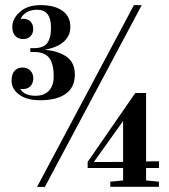

<svg xmlns="http://www.w3.org/2000/svg" viewBox="-20 -734 662 754"><path d="M125.5 0 505.9 -713.9H536.6L156.2 0ZM25.4 -417.5Q25.4 -441.4 36.6 -455.1Q47.9 -468.8 68.4 -468.8Q87.4 -468.8 99.1 -456.8Q110.8 -444.8 110.8 -426.8Q110.8 -405.8 97.7 -393.8Q84.5 -381.8 60.5 -384.8V-383.3Q76.7 -357.9 119.6 -357.9Q153.3 -357.9 172.1 -377.7Q190.9 -397.5 190.9 -434.6Q190.9 -482.9 173.3 -506.3Q155.8 -529.8 113.8 -529.8H99.1V-544.9H113.3Q133.8 -544.9 147.7 -551Q161.6 -557.1 168.5 -569.1Q175.3 -581.1 177.7 -594.5Q180.2 -607.9 180.2 -626.5Q180.2 -695.8 125.5 -695.8Q100.6 -695.8 83.3 -684.8Q65.9 -673.8 62 -660.6V-659.7Q85 -662.6 97.7 -651.4Q110.4 -640.1 110.4 -619.6Q110.4 -602.5 99.6 -591.6Q88.9 -580.6 70.8 -580.6Q50.8 -580.6 39.6 -593.3Q28.3 -606 28.3 -628.4Q28.3 -660.2 57.9 -687Q87.4 -713.9 139.2 -713.9Q193.4 -713.9 224.9 -691.9Q256.3 -669.9 256.3 -627.4Q256.3 -594.2 231.2 -571Q206.1 -547.9 157.7 -539.1V-538.1Q208 -534.2 241 -511.5Q273.9 -488.8 273.9 -441.4Q273.9 -391.1 238.3 -365.7Q202.6 -340.3 137.7 -340.3Q85.4 -340.3 55.4 -362.3Q25.4 -384.3 25.4 -417.5ZM125.5 0 505.9 -713.9H536.6L156.2 0ZM324.2 -74.2V-98.1L511.2 -368.7H553.7V-100.1L604.5 -100.6V-74.2H553.7V-25.4L604 -20.5V-0.5H413.1V-20.5L463.4 -25.4V-74.2ZM349.1 -97.7 463.4 -98.1V-257.3H462.4L349.1 -98.6Z"/></svg>

Font: Vidaloka
Style: Regular
Weight: 400
Designer: Cyreal (www.cyreal.org)
Foundry: Cyreal (www.cyreal.org)
Version: Version 1.011